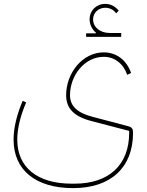

<svg xmlns="http://www.w3.org/2000/svg" viewBox="-20 -730 756 990"><path d="M424 -540H605V-560H545C496 -560 460 -590 460 -630C460 -664 487 -690 523 -690C546 -690 567 -679 579 -661L592 -675C575 -697 550 -710 523 -710C477 -710 442 -676 442 -630C442 -605 454 -579 475 -561L474 -558H424ZM357 240C551 240 666 134 666 -45C666 -66 660 -74 642 -79L456 -128C377 -149 341 -184 341 -239C341 -341 416 -437 515 -437C571 -437 616 -402 636 -344L656 -354C632 -421 580 -460 515 -460C405 -460 321 -353 321 -239C321 -171 362 -129 451 -106L646 -55V-45C646 120 542 217 365 217H349C173 217 69 133 69 -10C69 -66 85 -133 115 -202L97 -210C68 -143 50 -72 50 -10C50 147 164 240 357 240Z"/></svg>

Font: IBM Plex Arabic Thin
Style: Regular
Weight: 100
Designer: Mike Abbink, Paul van der Laan, Pieter van Rosmalen, Wael Morcos, Khajak Apelian
Foundry: Bold Monday
Version: Version 1.0